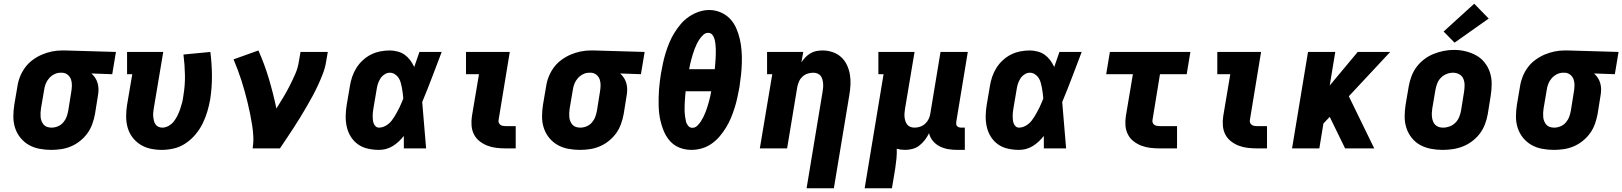

<svg xmlns="http://www.w3.org/2000/svg" viewBox="-20 -800 8745 1035"><path d="M256 8Q224 8 192.5 2Q161 -4 135 -19Q109 -34 90 -57.5Q71 -81 61.5 -110Q52 -139 52 -171Q52 -203 57 -235L74 -335Q78 -362 88.5 -388Q99 -414 116 -437Q133 -460 157 -477.5Q181 -495 207 -506Q233 -517 260 -522.5Q287 -528 314 -528Q318 -528 322.5 -528Q327 -528 331 -528L605 -520L585 -400L473 -404Q485 -393 493.5 -380Q502 -367 506.5 -351Q511 -335 511 -318.5Q511 -302 508 -285L492 -185Q487 -158 477.5 -131.5Q468 -105 451.5 -82Q435 -59 412 -40.5Q389 -22 363 -11Q337 0 309.5 4Q282 8 256 8ZM258 -112Q258 -112 258 -112Q258 -112 258 -112Q275 -112 292 -119Q309 -126 321 -140Q333 -154 339 -170.5Q345 -187 348 -204L364 -304Q367 -321 367.5 -338.5Q368 -356 363 -371Q358 -386 345.5 -396.5Q333 -407 316 -408H311Q310 -408 308.5 -408Q307 -408 306 -408Q289 -408 273 -400Q257 -392 245 -378.5Q233 -365 226.5 -348.5Q220 -332 218 -316L201 -216Q199 -204 198.5 -192Q198 -180 199 -168.5Q200 -157 204.5 -146Q209 -135 216.5 -127Q224 -119 235 -115.5Q246 -112 258 -112Z M852 8Q821 8 791 1.5Q761 -5 736 -21Q711 -37 693.5 -60.5Q676 -84 668 -112.5Q660 -141 660 -172.5Q660 -204 665 -235L693 -400H665V-520H860L809 -216Q807 -204 806 -193Q805 -182 806 -171Q807 -160 809.5 -149.5Q812 -139 818 -130Q824 -121 834 -116.5Q844 -112 855 -112Q872 -112 889 -121.5Q906 -131 917.5 -146Q929 -161 937 -177.5Q945 -194 951 -211.5Q957 -229 961.5 -246Q966 -263 968 -281Q978 -338 977 -394Q976 -450 969 -506L1114 -520Q1122 -456 1122.5 -392.5Q1123 -329 1113 -264Q1107 -231 1097.5 -198.5Q1088 -166 1072.5 -134.5Q1057 -103 1034 -75.5Q1011 -48 981.5 -28Q952 -8 918.5 0Q885 8 852 8Z M1342 0Q1347 -32 1345.5 -64Q1344 -96 1339 -126.5Q1334 -157 1328 -187.5Q1322 -218 1314.5 -248Q1307 -278 1299 -307.5Q1291 -337 1281.5 -366Q1272 -395 1261.5 -423.5Q1251 -452 1239 -480L1373 -528Q1406 -454 1429.5 -375Q1453 -296 1470 -215Q1489 -245 1507.5 -276Q1526 -307 1542 -338.5Q1558 -370 1572 -402Q1586 -434 1591 -468L1600 -520H1747L1738 -468Q1733 -436 1721.5 -405.5Q1710 -375 1696 -344.5Q1682 -314 1666.5 -285Q1651 -256 1634 -227Q1617 -198 1599.5 -169Q1582 -140 1563.5 -112Q1545 -84 1526.5 -56Q1508 -28 1489 0Z M2023 8Q1993 8 1963.5 1.5Q1934 -5 1910.5 -21.5Q1887 -38 1871.5 -62.5Q1856 -87 1849.5 -115.5Q1843 -144 1843.5 -174.5Q1844 -205 1849 -235L1866 -335Q1870 -361 1878.5 -386Q1887 -411 1901 -433.5Q1915 -456 1935.5 -475Q1956 -494 1980 -506Q2004 -518 2030 -523Q2056 -528 2081 -528Q2103 -528 2124.5 -522Q2146 -516 2162.5 -504Q2179 -492 2191.5 -475Q2204 -458 2213 -439Q2220 -459 2227 -479.5Q2234 -500 2241 -520H2361Q2335 -452 2309.5 -384.5Q2284 -317 2256 -250Q2262 -187 2266.5 -124.5Q2271 -62 2277 0H2157Q2157 -17 2157 -33.5Q2157 -50 2157 -67Q2144 -51 2129 -37Q2114 -23 2097 -12.5Q2080 -2 2061 3Q2042 8 2023 8ZM2023 -112Q2036 -112 2048.5 -117Q2061 -122 2072 -130.5Q2083 -139 2091.5 -150Q2100 -161 2107 -172.5Q2114 -184 2120.5 -196Q2127 -208 2133 -220Q2139 -232 2144 -244.5Q2149 -257 2154 -269Q2153 -284 2151 -298.5Q2149 -313 2146.5 -327Q2144 -341 2140 -355Q2136 -369 2128.5 -380.5Q2121 -392 2108.5 -400Q2096 -408 2081 -408Q2066 -408 2052 -398.5Q2038 -389 2029.5 -375Q2021 -361 2016.5 -346Q2012 -331 2010 -316L1993 -216Q1991 -205 1990 -195Q1989 -185 1989 -174.5Q1989 -164 1990 -154Q1991 -144 1994.5 -134.5Q1998 -125 2005.5 -118.5Q2013 -112 2023 -112Z M2707 0Q2681 0 2655.5 -3Q2630 -6 2607 -15Q2584 -24 2565 -39Q2546 -54 2535 -75.5Q2524 -97 2522 -123Q2520 -149 2524 -174L2562 -400H2492V-520H2728L2668 -155Q2666 -147 2668.5 -139.5Q2671 -132 2677 -127.5Q2683 -123 2691 -121.5Q2699 -120 2707 -120H2760V0Z M3106 8Q3074 8 3042.5 2Q3011 -4 2985 -19Q2959 -34 2940 -57.5Q2921 -81 2911.5 -110Q2902 -139 2902 -171Q2902 -203 2907 -235L2924 -335Q2928 -362 2938.5 -388Q2949 -414 2966 -437Q2983 -460 3007 -477.5Q3031 -495 3057 -506Q3083 -517 3110 -522.5Q3137 -528 3164 -528Q3168 -528 3172.5 -528Q3177 -528 3181 -528L3455 -520L3435 -400L3323 -404Q3335 -393 3343.5 -380Q3352 -367 3356.5 -351Q3361 -335 3361 -318.5Q3361 -302 3358 -285L3342 -185Q3337 -158 3327.5 -131.5Q3318 -105 3301.5 -82Q3285 -59 3262 -40.5Q3239 -22 3213 -11Q3187 0 3159.5 4Q3132 8 3106 8ZM3108 -112Q3108 -112 3108 -112Q3108 -112 3108 -112Q3125 -112 3142 -119Q3159 -126 3171 -140Q3183 -154 3189 -170.5Q3195 -187 3198 -204L3214 -304Q3217 -321 3217.5 -338.5Q3218 -356 3213 -371Q3208 -386 3195.5 -396.5Q3183 -407 3166 -408H3161Q3160 -408 3158.5 -408Q3157 -408 3156 -408Q3139 -408 3123 -400Q3107 -392 3095 -378.5Q3083 -365 3076.5 -348.5Q3070 -332 3068 -316L3051 -216Q3049 -204 3048.5 -192Q3048 -180 3049 -168.5Q3050 -157 3054.5 -146Q3059 -135 3066.5 -127Q3074 -119 3085 -115.5Q3096 -112 3108 -112Z M3707 8Q3685 8 3664.5 3Q3644 -2 3626 -12Q3608 -22 3594 -37Q3580 -52 3570 -69.5Q3560 -87 3553 -106.5Q3546 -126 3541 -146.5Q3536 -167 3533.5 -188Q3531 -209 3530.5 -230Q3530 -251 3530.5 -273.5Q3531 -296 3532.5 -317.5Q3534 -339 3537 -361Q3540 -383 3543 -404Q3548 -432 3554 -460Q3560 -488 3568.5 -515.5Q3577 -543 3588 -569.5Q3599 -596 3614.5 -621.5Q3630 -647 3649.5 -670Q3669 -693 3694 -710Q3719 -727 3747 -736.5Q3775 -746 3803 -746Q3835 -746 3864.5 -733.5Q3894 -721 3915 -699Q3936 -677 3948.5 -648.5Q3961 -620 3968 -589.5Q3975 -559 3977.5 -526.5Q3980 -494 3979 -461Q3978 -428 3974.5 -395.5Q3971 -363 3966 -330Q3961 -303 3955 -275Q3949 -247 3940.5 -220Q3932 -193 3921 -166Q3910 -139 3894.5 -113.5Q3879 -88 3859.5 -65Q3840 -42 3815.5 -25Q3791 -8 3763 0Q3735 8 3707 8ZM3833 -427Q3834 -441 3835.5 -455Q3837 -469 3837.5 -482.5Q3838 -496 3838.5 -509.5Q3839 -523 3838.5 -537Q3838 -551 3836.5 -564Q3835 -577 3831.5 -590Q3828 -603 3819.5 -613Q3811 -623 3797 -623Q3783 -623 3771.5 -612.5Q3760 -602 3751.5 -589.5Q3743 -577 3736.5 -564Q3730 -551 3725 -537.5Q3720 -524 3715.5 -510Q3711 -496 3707.5 -482.5Q3704 -469 3700.5 -455Q3697 -441 3695 -427ZM3712 -111Q3727 -111 3738.5 -122Q3750 -133 3758 -145.5Q3766 -158 3772.5 -171Q3779 -184 3784 -197.5Q3789 -211 3793.5 -225Q3798 -239 3801.5 -252.5Q3805 -266 3808.5 -280Q3812 -294 3814 -308H3676Q3675 -294 3673.5 -280Q3672 -266 3671.5 -252.5Q3671 -239 3670.5 -225.5Q3670 -212 3670.5 -198Q3671 -184 3673 -171Q3675 -158 3678 -145Q3681 -132 3690 -121.5Q3699 -111 3712 -111Z M4328 215 4414 -304Q4416 -316 4417 -327.5Q4418 -339 4417 -350.5Q4416 -362 4413 -372.5Q4410 -383 4403.5 -391.5Q4397 -400 4386 -404Q4375 -408 4364 -408Q4348 -408 4333 -403Q4318 -398 4306 -387Q4294 -376 4287.5 -361.5Q4281 -347 4278 -332L4223 0H4076L4143 -400H4115V-520H4310L4300 -464Q4310 -479 4322 -491.5Q4334 -504 4349.5 -513Q4365 -522 4381.5 -525Q4398 -528 4414 -528Q4442 -528 4468.5 -519Q4495 -510 4514.5 -492Q4534 -474 4545.5 -449.5Q4557 -425 4561.5 -398Q4566 -371 4564.5 -342Q4563 -313 4558 -285L4475 215Z M4641 215 4743 -400H4715V-520H4910L4859 -216Q4857 -204 4856 -192.5Q4855 -181 4856 -169.5Q4857 -158 4860.5 -147.5Q4864 -137 4870.5 -128.5Q4877 -120 4887.5 -116Q4898 -112 4910 -112Q4925 -112 4940 -117Q4955 -122 4967 -133Q4979 -144 4986 -158.5Q4993 -173 4995 -188L5050 -520H5197L5135 -144Q5134 -137 5134.5 -131Q5135 -125 5139 -120.5Q5143 -116 5149 -114Q5155 -112 5161 -112H5181V8H5141Q5116 8 5091.5 4Q5067 0 5045.5 -11Q5024 -22 5009 -40Q4994 -58 4988 -82Q4979 -63 4966 -46Q4953 -29 4936.5 -16Q4920 -3 4899.5 2.5Q4879 8 4860 8Q4848 8 4836.5 6.5Q4825 5 4814 2Q4815 28 4812.5 54.5Q4810 81 4806 107L4788 215Z M5473 8Q5443 8 5413.5 1.5Q5384 -5 5360.5 -21.5Q5337 -38 5321.5 -62.5Q5306 -87 5299.5 -115.5Q5293 -144 5293.5 -174.5Q5294 -205 5299 -235L5316 -335Q5320 -361 5328.5 -386Q5337 -411 5351 -433.5Q5365 -456 5385.5 -475Q5406 -494 5430 -506Q5454 -518 5480 -523Q5506 -528 5531 -528Q5553 -528 5574.5 -522Q5596 -516 5612.5 -504Q5629 -492 5641.5 -475Q5654 -458 5663 -439Q5670 -459 5677 -479.5Q5684 -500 5691 -520H5811Q5785 -452 5759.5 -384.5Q5734 -317 5706 -250Q5712 -187 5716.5 -124.5Q5721 -62 5727 0H5607Q5607 -17 5607 -33.5Q5607 -50 5607 -67Q5594 -51 5579 -37Q5564 -23 5547 -12.5Q5530 -2 5511 3Q5492 8 5473 8ZM5473 -112Q5486 -112 5498.5 -117Q5511 -122 5522 -130.5Q5533 -139 5541.5 -150Q5550 -161 5557 -172.5Q5564 -184 5570.5 -196Q5577 -208 5583 -220Q5589 -232 5594 -244.5Q5599 -257 5604 -269Q5603 -284 5601 -298.5Q5599 -313 5596.5 -327Q5594 -341 5590 -355Q5586 -369 5578.5 -380.5Q5571 -392 5558.5 -400Q5546 -408 5531 -408Q5516 -408 5502 -398.5Q5488 -389 5479.5 -375Q5471 -361 5466.5 -346Q5462 -331 5460 -316L5443 -216Q5441 -205 5440 -195Q5439 -185 5439 -174.5Q5439 -164 5440 -154Q5441 -144 5444.5 -134.5Q5448 -125 5455.5 -118.5Q5463 -112 5473 -112Z M6232 0Q6206 0 6180.5 -3Q6155 -6 6132 -15Q6109 -24 6090 -39Q6071 -54 6060 -75.5Q6049 -97 6047 -123Q6045 -149 6049 -174L6087 -400H5943L5963 -520H6397L6377 -400H6233L6193 -155Q6191 -147 6193.5 -139.5Q6196 -132 6202 -127.5Q6208 -123 6216 -121.5Q6224 -120 6232 -120H6325V0Z M6757 0Q6731 0 6705.5 -3Q6680 -6 6657 -15Q6634 -24 6615 -39Q6596 -54 6585 -75.5Q6574 -97 6572 -123Q6570 -149 6574 -174L6612 -400H6542V-520H6778L6718 -155Q6716 -147 6718.5 -139.5Q6721 -132 6727 -127.5Q6733 -123 6741 -121.5Q6749 -120 6757 -120H6810V0Z M6945 0 7031 -520H7178L7148 -339L7299 -520H7474L7251 -281L7388 0H7231L7148 -170L7114 -134L7092 0Z M7756 8Q7724 8 7693 2Q7662 -4 7635.5 -18.5Q7609 -33 7590 -57Q7571 -81 7561.5 -110Q7552 -139 7552 -171Q7552 -203 7557 -235L7574 -335Q7579 -363 7589 -389.5Q7599 -416 7616.5 -439.5Q7634 -463 7658 -481Q7682 -499 7708.5 -509.5Q7735 -520 7762.5 -525.5Q7790 -531 7818 -531Q7850 -531 7880.5 -523.5Q7911 -516 7937.5 -501.5Q7964 -487 7983 -463Q8002 -439 8011.5 -410Q8021 -381 8021 -349Q8021 -317 8016 -285L8000 -185Q7995 -157 7985 -130.5Q7975 -104 7957.5 -80.5Q7940 -57 7916 -39Q7892 -21 7865.5 -10.5Q7839 0 7811 4Q7783 8 7756 8ZM7759 -112Q7777 -112 7794.5 -118.5Q7812 -125 7825.5 -138.5Q7839 -152 7846 -169.5Q7853 -187 7856 -204L7872 -304Q7875 -323 7875 -341Q7875 -359 7868.5 -375Q7862 -391 7846.5 -399.5Q7831 -408 7813 -408Q7795 -408 7777.5 -401Q7760 -394 7747 -380.5Q7734 -367 7727.5 -350Q7721 -333 7718 -316L7701 -216Q7699 -204 7698.5 -191.5Q7698 -179 7699.5 -167.5Q7701 -156 7705 -145.5Q7709 -135 7717 -127Q7725 -119 7736 -115.5Q7747 -112 7759 -112ZM7821 -570 7762 -630 7927 -780 8005 -700Z M8356 8Q8324 8 8292.5 2Q8261 -4 8235 -19Q8209 -34 8190 -57.5Q8171 -81 8161.5 -110Q8152 -139 8152 -171Q8152 -203 8157 -235L8174 -335Q8178 -362 8188.5 -388Q8199 -414 8216 -437Q8233 -460 8257 -477.5Q8281 -495 8307 -506Q8333 -517 8360 -522.5Q8387 -528 8414 -528Q8418 -528 8422.5 -528Q8427 -528 8431 -528L8705 -520L8685 -400L8573 -404Q8585 -393 8593.5 -380Q8602 -367 8606.5 -351Q8611 -335 8611 -318.5Q8611 -302 8608 -285L8592 -185Q8587 -158 8577.5 -131.5Q8568 -105 8551.5 -82Q8535 -59 8512 -40.5Q8489 -22 8463 -11Q8437 0 8409.5 4Q8382 8 8356 8ZM8358 -112Q8358 -112 8358 -112Q8358 -112 8358 -112Q8375 -112 8392 -119Q8409 -126 8421 -140Q8433 -154 8439 -170.5Q8445 -187 8448 -204L8464 -304Q8467 -321 8467.5 -338.5Q8468 -356 8463 -371Q8458 -386 8445.5 -396.5Q8433 -407 8416 -408H8411Q8410 -408 8408.5 -408Q8407 -408 8406 -408Q8389 -408 8373 -400Q8357 -392 8345 -378.5Q8333 -365 8326.5 -348.5Q8320 -332 8318 -316L8301 -216Q8299 -204 8298.5 -192Q8298 -180 8299 -168.5Q8300 -157 8304.5 -146Q8309 -135 8316.5 -127Q8324 -119 8335 -115.5Q8346 -112 8358 -112Z"/></svg>

Font: Iosevka Etoile Heavy Oblique
Style: Regular
Weight: 900
Italic angle: -9°
Designer: Belleve Invis
Foundry: Belleve Invis
Version: Version 15.5.2; ttfautohint (v1.8.4)